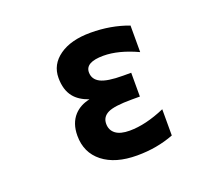

<svg xmlns="http://www.w3.org/2000/svg" viewBox="-124 -916 1249 1102"><g transform="rotate(-20 500.0 -365.0)"><path d="M538.1 11.7Q405.3 11.7 329.1 -48.3Q252.9 -108.4 252.9 -211.9Q252.9 -288.1 294.9 -334Q331.1 -373 389.6 -384.8Q329.1 -406.2 299.8 -443.4Q264.6 -487.3 264.6 -560.5Q264.6 -642.6 335 -692.4Q405.3 -742.2 525.4 -742.2Q649.4 -742.2 755.9 -702.1V-540Q641.6 -592.8 549.8 -592.8Q439.5 -592.8 439.5 -531.2Q439.5 -488.3 480 -467.3Q520.5 -446.3 618.2 -446.3H667V-300.8H618.2Q509.8 -300.8 470.7 -281.2Q431.6 -261.7 431.6 -219.7Q431.6 -180.7 460.4 -158.7Q489.3 -136.7 545.9 -136.7Q643.6 -136.7 762.7 -188.5V-28.3Q659.2 11.7 538.1 11.7Z"/></g></svg>

Font: Gen Shin Gothic Monospace Heavy
Style: Bold
Weight: 800
Designer: [Source Han Sans]
Ryoko NISHIZUKA  (kana & ideographs); Paul D. Hunt (Latin, Greek & Cyrillic); Wenlong ZHANG  (bopomofo
Version: Version 1.002.20150607